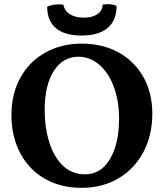

<svg xmlns="http://www.w3.org/2000/svg" viewBox="-20 -895 788 924"><path d="M35 -341Q35 -444 78.5 -522Q122 -600 199 -642.5Q276 -685 373 -685Q473 -685 550 -643Q627 -601 670 -524.5Q713 -448 713 -348Q713 -245 670.5 -164Q628 -83 550.5 -37Q473 9 373 9Q271 9 194.5 -35.5Q118 -80 76.5 -159.5Q35 -239 35 -341ZM553 -325Q553 -407 528.5 -475Q504 -543 459 -582.5Q414 -622 357 -622Q283 -622 239 -553.5Q195 -485 195 -366Q195 -282 217 -211Q239 -140 282.5 -98Q326 -56 389 -56Q466 -56 509.5 -130Q553 -204 553 -325ZM372 -724Q291 -724 249 -759.5Q207 -795 207 -863Q232 -874 265 -874Q279 -874 285 -873Q290 -843 316.5 -826.5Q343 -810 384 -810Q424 -810 448.5 -826.5Q473 -843 474 -873Q490 -875 497 -875Q522 -875 541 -867Q541 -797 498 -760.5Q455 -724 372 -724Z"/></svg>

Font: Vollkorn SC
Style: Bold
Weight: 700
Designer: Friedrich Althausen
Foundry: Friedrich Althausen
Version: Version 4.015